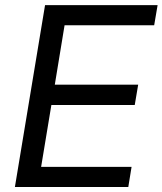

<svg xmlns="http://www.w3.org/2000/svg" viewBox="-20 -748 650 768"><path d="M39.6 0 160.2 -727.5H610.4L596.7 -647H238.3L199.2 -409.2H532.7L519 -328.1H185.5L144.5 -80.6H506.3L493.2 0Z"/></svg>

Font: Inter 18pt
Style: Italic
Weight: 400
Italic angle: -9.3988°
Designer: Rasmus Andersson
Foundry: rsms
Version: Version 4.001;git-66647c0bb